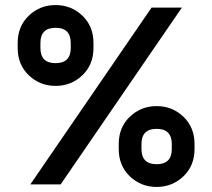

<svg xmlns="http://www.w3.org/2000/svg" viewBox="-20 -730 840 760"><path d="M100 0H220L700 -700H580ZM750 -140V-160Q750 -226 706 -268Q662 -310 600 -310Q538 -310 494 -268Q450 -226 450 -160V-140Q450 -74 494 -32Q538 10 600 10Q662 10 706 -32Q750 -74 750 -140ZM260 -560V-540Q260 -480 200 -480Q140 -480 140 -540V-560Q140 -620 200 -620Q260 -620 260 -560ZM350 -540V-560Q350 -626 306 -668Q262 -710 200 -710Q138 -710 94 -668Q50 -626 50 -560V-540Q50 -474 94 -432Q138 -390 200 -390Q262 -390 306 -432Q350 -474 350 -540ZM660 -160V-140Q660 -80 600 -80Q540 -80 540 -140V-160Q540 -220 600 -220Q660 -220 660 -160Z"/></svg>

Font: Millimetre
Style: Extrablack
Weight: 900
Designer: Jérémy Landes
Version: Version 1.0